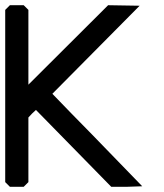

<svg xmlns="http://www.w3.org/2000/svg" viewBox="-34 -717 628 737"><path d="M4 -697H57L75 -679V-392L381 -697L502 -695L167 -357Q203 -319 241.5 -280Q280 -241 318 -202L512 -2L454 0H393L104 -295Q95 -287 89.5 -281.5Q84 -276 75 -266V-18L57 0H4L-14 -18V-679Z"/></svg>

Font: Ekushey Kolom
Style: Bold
Weight: 700
Designer: Al Mamun Sumon
Foundry: Al Mamun Sumon
Version: Version 1.0